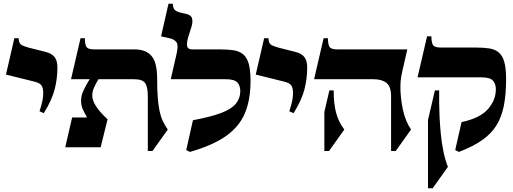

<svg xmlns="http://www.w3.org/2000/svg" viewBox="-20 -790 2751 1030"><path d="M288 -427Q288 -369 273.5 -311.5Q259 -254 215 -183L192 -193Q203 -227 207.5 -249Q212 -271 212 -291Q212 -317 203 -331Q194 -345 165 -352L12 -390L57 -585H80Q81 -560 92 -551.5Q103 -543 132 -535L223 -512Q257 -504 272.5 -484.5Q288 -465 288 -427Z M475 -278Q475 -252 494.5 -221Q514 -190 557 -150L520 0H330L367 -160H447Q434 -183 424.5 -203Q415 -223 415 -251Q415 -277 428.5 -306Q442 -335 461 -365H361L412 -585H435Q436 -545 446.5 -535Q457 -525 487 -525H701Q764 -525 793.5 -489Q823 -453 823 -370Q823 -307 826.5 -264.5Q830 -222 836.5 -192Q843 -162 854 -139.5Q865 -117 880 -95L798 20H773V-273Q773 -324 758.5 -344.5Q744 -365 699 -365H508Q492 -338 483.5 -318Q475 -298 475 -278Z M999 25 979 15 1015 -145Q1111 -163 1166.5 -184Q1222 -205 1245.5 -234Q1269 -263 1269 -301Q1269 -331 1253 -348Q1237 -365 1191 -365H896L927 -500Q938 -547 927 -563Q916 -579 889 -585L844 -595L884 -770H907Q908 -745 919 -735.5Q930 -726 958 -720L977 -716Q1005 -710 1010 -692Q1015 -674 1008 -649Q1001 -624 992 -598Q983 -572 983 -550Q983 -525 1012 -525H1160Q1201 -525 1232 -520.5Q1263 -516 1283.5 -499.5Q1304 -483 1314 -449Q1324 -415 1324 -355Q1324 -254 1293.5 -182Q1263 -110 1192 -60Q1121 -10 999 25Z M1628 -427Q1628 -369 1613.5 -311.5Q1599 -254 1555 -183L1532 -193Q1543 -227 1547.5 -249Q1552 -271 1552 -291Q1552 -317 1543 -331Q1534 -345 1505 -352L1352 -390L1397 -585H1420Q1421 -560 1432 -551.5Q1443 -543 1472 -535L1563 -512Q1597 -504 1612.5 -484.5Q1628 -465 1628 -427Z M2128 -325Q2128 -264 2141.5 -201.5Q2155 -139 2185 -95L2103 20H2078V-273Q2078 -326 2053 -345.5Q2028 -365 1983 -365H1665L1716 -585H1739Q1740 -545 1750.5 -535Q1761 -525 1791 -525H2165Q2154 -474 2145.5 -439.5Q2137 -405 2132.5 -379Q2128 -353 2128 -325ZM1720 -189 1747 -305H1770Q1770 -234 1783 -185Q1796 -136 1827 -95L1745 20H1720Z M2531 -535Q2572 -535 2603 -530.5Q2634 -526 2654.5 -509.5Q2675 -493 2685 -459Q2695 -425 2695 -365Q2695 -286 2683.5 -225.5Q2672 -165 2644.5 -119.5Q2617 -74 2567.5 -39Q2518 -4 2442 25L2422 15L2456 -135Q2555 -156 2597.5 -204.5Q2640 -253 2640 -311Q2640 -341 2624 -358Q2608 -375 2562 -375H2220L2271 -595H2294Q2295 -555 2305.5 -545Q2316 -535 2346 -535ZM2313 -305H2336V-235Q2336 -207 2338 -164.5Q2340 -122 2344.5 -74Q2349 -26 2358.5 21Q2368 68 2383 105L2301 220H2276V-146Z"/></svg>

Font: Bona Nova SC
Style: Bold
Weight: 700
Designer: Mateusz Machalski
Foundry: Capitalics
Version: Version 4.001; ttfautohint (v1.8.4.7-5d5b)